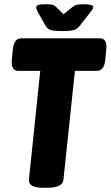

<svg xmlns="http://www.w3.org/2000/svg" viewBox="-20 -880 520 902"><path d="M182 2Q112 2 116 -37L169 -547H66Q30 -547 36 -603L40 -646Q43 -675 53 -687.5Q63 -700 81 -700H450Q485 -700 479 -645L475 -602Q472 -573 462 -560Q452 -547 434 -547H332L278 -36Q275 2 203 2ZM375 -860Q418 -860 418 -847Q418 -843 415 -837.5Q412 -832 403 -821L359 -764Q344 -744 327 -739Q310 -734 273 -734Q236 -734 218.5 -739Q201 -744 191 -764L159 -821Q150 -838 150 -844Q150 -853 159 -856.5Q168 -860 191 -860Q209 -860 221.5 -858.5Q234 -857 244 -847L278 -813L318 -845Q332 -856 343.5 -858Q355 -860 375 -860Z"/></svg>

Font: Asap Condensed Condensed ExtraBold
Style: Italic
Weight: 800
Width: 3
Italic angle: -6°
Designer: Pablo Cosgaya
Foundry: Omnibus-Type
Version: Version 3.001; ttfautohint (v1.8.4.7-5d5b)